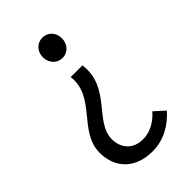

<svg xmlns="http://www.w3.org/2000/svg" viewBox="-233 -639 940 940"><g transform="rotate(-45 237.0 -169.0)"><path d="M241 219C321 219 384 180 432 127L379 79C344 119 300 144 250 144C179 144 142 95 142 35C142 -84 320 -148 296 -322H215C234 -166 53 -106 53 40C53 151 127 219 241 219ZM253 -416C290 -416 319 -446 319 -487C319 -528 290 -557 253 -557C217 -557 187 -528 187 -487C187 -446 217 -416 253 -416Z"/></g></svg>

Font: Noto Sans CJK HK
Style: Regular
Weight: 400
Designer: Ryoko NISHIZUKA 西塚涼子 (kana, bopomofo & ideographs); Paul D. Hunt (Latin, Greek & Cyrillic); Sandoll Communications 산돌커뮤니
Foundry: Adobe
Version: Version 2.004;hotconv 1.0.118;makeotfexe 2.5.65603